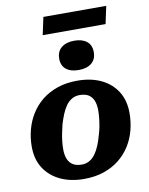

<svg xmlns="http://www.w3.org/2000/svg" viewBox="-102 -1020 861 1107"><g transform="rotate(-10 329.0 -466.5)"><path d="M426 -219Q434 -244 438.5 -268.5Q443 -293 445.5 -317Q448 -341 448 -362Q448 -395 438.5 -418.5Q429 -442 409.5 -454.5Q390 -467 357 -467Q332 -467 312 -455.5Q292 -444 277 -423Q262 -402 251 -375Q240 -348 231 -318Q225 -293 220 -268.5Q215 -244 212.5 -220.5Q210 -197 210 -175Q210 -142 219.5 -118.5Q229 -95 249 -82.5Q269 -70 301 -70Q326 -70 346 -81.5Q366 -93 381 -114Q396 -135 407 -162Q418 -189 426 -219ZM34 -222Q34 -273 47 -321.5Q60 -370 86 -411.5Q112 -453 150.5 -484Q189 -515 241 -533Q293 -551 358 -551Q438 -551 497.5 -522.5Q557 -494 590 -441.5Q623 -389 623 -315Q623 -264 610.5 -215.5Q598 -167 572 -125.5Q546 -84 507.5 -53Q469 -22 417 -4Q365 14 300 14Q221 14 161 -14.5Q101 -43 67.5 -95.5Q34 -148 34 -222ZM378 -610Q426 -610 453.5 -632.5Q481 -655 481 -697Q481 -738 454.5 -759.5Q428 -781 381 -781Q334 -781 306 -758.5Q278 -736 278 -694Q278 -653 304.5 -631.5Q331 -610 378 -610ZM230 -947H598L576 -844H208Z"/></g></svg>

Font: Roboto Serif 20pt
Style: Bold Italic
Weight: 700
Italic angle: -10°
Version: Version 1.007